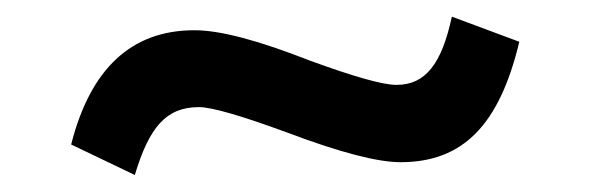

<svg xmlns="http://www.w3.org/2000/svg" viewBox="-20 -385 728 228"><path d="M140.1 -177.2C157.2 -233.9 177.2 -257.8 216.3 -257.8C231.4 -257.8 266.6 -247.6 321.3 -227.5C383.3 -204.1 428.2 -192.4 455.6 -192.4C529.3 -192.4 572.8 -235.8 596.7 -335.4L516.6 -365.2C504.4 -309.1 485.4 -284.2 450.7 -284.2C434.6 -284.2 400.4 -293.9 348.1 -313C287.1 -336.9 241.7 -349.1 210.9 -349.1C136.2 -349.1 87.4 -303.7 64.5 -213.4L140.1 -177.2Z"/></svg>

Font: Ride SemiBold
Style: Regular
Weight: 600
Version: Version 3.000